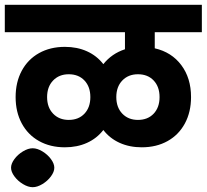

<svg xmlns="http://www.w3.org/2000/svg" viewBox="-30 -668 860 799"><path d="M400 -401Q435 -445 490 -463V-534H-10V-648H810V-534H614V-467Q684 -451 724.5 -397Q765 -343 765 -264Q765 -202 739.5 -154.5Q714 -107 667.5 -81Q621 -55 560 -55Q509 -55 468 -73.5Q427 -92 400 -127Q373 -92 332 -73.5Q291 -55 240 -55Q179 -55 132.5 -81Q86 -107 60.5 -154.5Q35 -202 35 -264Q35 -326 60.5 -373.5Q86 -421 132.5 -447Q179 -473 240 -473Q291 -473 332 -454.5Q373 -436 400 -401ZM346 -264Q346 -307 321.5 -333Q297 -359 256 -359Q216 -359 191 -333Q166 -307 166 -264Q166 -221 191 -195Q216 -169 256 -169Q297 -169 321.5 -195Q346 -221 346 -264ZM634 -264Q634 -307 609.5 -333Q585 -359 544 -359Q504 -359 479 -333Q454 -307 454 -264Q454 -221 479 -195Q504 -169 544 -169Q585 -169 609.5 -195Q634 -221 634 -264ZM16 30Q16 13 30 -6Q44 -25 65.5 -38Q87 -51 106 -51Q125 -51 146.5 -38Q168 -25 182 -6Q196 13 196 30Q196 47 182 66Q168 85 146.5 98Q125 111 106 111Q87 111 65.5 98Q44 85 30 66Q16 47 16 30Z"/></svg>

Font: Madhuban SemiBold
Style: Regular
Weight: 600
Designer: jaikishan Patel
Foundry: MagicType
Version: Version 1.000